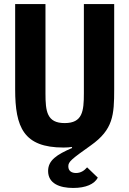

<svg xmlns="http://www.w3.org/2000/svg" viewBox="-20 -718 640 950"><path d="M55 -698V-276C55 -88 97 12 294 12C314 12 324 11 335 9L337 14C261 47 218 75 218 128C218 190 275 212 342 212C405 212 447 193 464 161L411 110C397 126 380 138 356 138C337 138 318 130 318 105C318 82 333 70 430 1C540 -77 545 -149 545 -276V-698H395V-256C395 -167 388 -109 300 -109C212 -109 205 -167 205 -256V-698Z"/></svg>

Font: IBM Plex Mono
Style: Bold
Weight: 700
Monospace: yes
Designer: Mike Abbink, Paul van der Laan, Pieter van Rosmalen
Foundry: Bold Monday
Version: Version 2.004